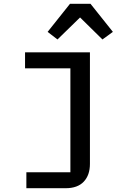

<svg xmlns="http://www.w3.org/2000/svg" viewBox="-20 -792 680 1012"><path d="M119 116H351V-432H112V-516H454V72Q454 131 421.5 165.5Q389 200 326 200H119ZM457 -772 575 -624 520 -584 402 -700 283 -584 231 -624 349 -772Z"/></svg>

Font: Writer Medium
Style: Regular
Weight: 500
Monospace: yes
Designer: Mike Abbink, Paul van der Laan, Pieter van Rosmalen
Foundry: Bold Monday
Version: Version 2.001 2020